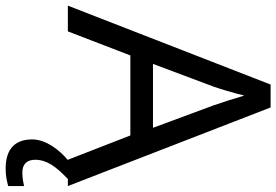

<svg xmlns="http://www.w3.org/2000/svg" viewBox="-169 -588 977 679"><g transform="rotate(90 319.5 -248.5)"><path d="M545 0H546C510 30 473 78 473 126C473 185 505 220 576 220C602 220 619 216 638 211V155C627 157 612 161 590 161C562 161 545 146 545 116C545 75 568 43 613 0H638L360 -717H279L0 0H91L176 -221H459ZM352 -517 432 -301H206L287 -517C295 -540 308 -583 318 -624C325 -599 346 -533 352 -517Z"/></g></svg>

Font: Noto Sans Mahajani
Style: Regular
Weight: 400
Designer: Monotype Design Team
Foundry: Monotype Imaging Inc.
Version: Version 2.003